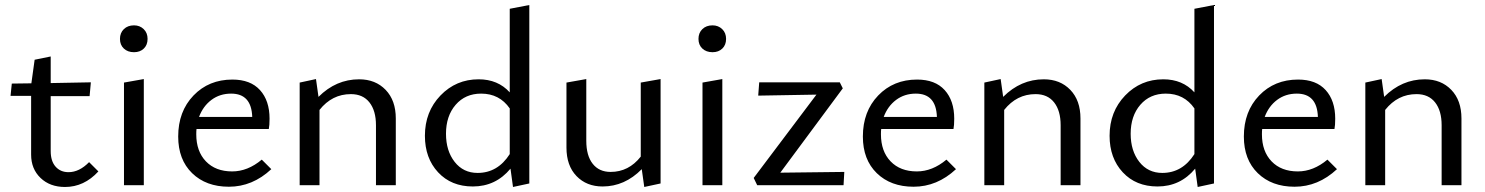

<svg xmlns="http://www.w3.org/2000/svg" viewBox="-20 -738 5917 765"><path d="M335 -92 372 -55Q315 7 239 7Q179 7 141.5 -29Q104 -65 104 -122V-356H22L27 -405L105 -406L118 -500L182 -513V-407L342 -410L337 -355H182V-136Q182 -96 201.5 -74Q221 -52 253 -52Q296 -52 335 -92Z M514 -530Q489 -530 473.5 -544.5Q458 -559 458 -583Q458 -607 473.5 -622Q489 -637 514 -637Q537 -637 552.5 -622Q568 -607 568 -583Q568 -559 553 -544.5Q538 -530 514 -530ZM474 0V-409L553 -423V0Z M1023 -102 1061 -64Q986 6 892 6Q801 6 745.5 -48Q690 -102 690 -194Q690 -294 751 -357.5Q812 -421 906 -421Q978 -421 1016 -379Q1054 -337 1054 -265Q1054 -238 1051 -224H763Q762 -217 762 -203Q762 -135 800.5 -95Q839 -55 905 -55Q967 -55 1023 -102ZM901 -365Q856 -365 822.5 -340Q789 -315 773 -272H985Q982 -365 901 -365Z M1411 -422Q1476 -422 1516.5 -380Q1557 -338 1557 -266V0H1478V-239Q1478 -297 1452 -330Q1426 -363 1378 -363Q1303 -363 1253 -300V0H1174V-409L1239 -423L1249 -352Q1319 -422 1411 -422Z M2011 -703 2089 -718V-7L2024 7L2014 -66Q1955 5 1864 5Q1778 5 1725.5 -51.5Q1673 -108 1673 -197Q1673 -293 1735 -357.5Q1797 -422 1887 -422Q1964 -422 2011 -370ZM1883 -49Q1963 -49 2011 -124V-306Q1970 -365 1897 -365Q1834 -365 1795.5 -320.5Q1757 -276 1757 -205Q1757 -137 1791.5 -93Q1826 -49 1883 -49Z M2533 -409 2612 -423V-7L2547 7L2537 -64Q2469 5 2381 5Q2317 5 2277 -36.5Q2237 -78 2237 -150V-409L2316 -423V-177Q2316 -118 2341.5 -85.5Q2367 -53 2413 -53Q2485 -53 2533 -114Z M2819 -530Q2794 -530 2778.5 -544.5Q2763 -559 2763 -583Q2763 -607 2778.5 -622Q2794 -637 2819 -637Q2842 -637 2857.5 -622Q2873 -607 2873 -583Q2873 -559 2858 -544.5Q2843 -530 2819 -530ZM2779 0V-409L2858 -423V0Z M3089 -50 3344 -53 3341 0H2997L2983 -29L3233 -361L3001 -357L3005 -410H3326L3338 -386Z M3751 -102 3789 -64Q3714 6 3620 6Q3529 6 3473.5 -48Q3418 -102 3418 -194Q3418 -294 3479 -357.5Q3540 -421 3634 -421Q3706 -421 3744 -379Q3782 -337 3782 -265Q3782 -238 3779 -224H3491Q3490 -217 3490 -203Q3490 -135 3528.5 -95Q3567 -55 3633 -55Q3695 -55 3751 -102ZM3629 -365Q3584 -365 3550.5 -340Q3517 -315 3501 -272H3713Q3710 -365 3629 -365Z M4139 -422Q4204 -422 4244.5 -380Q4285 -338 4285 -266V0H4206V-239Q4206 -297 4180 -330Q4154 -363 4106 -363Q4031 -363 3981 -300V0H3902V-409L3967 -423L3977 -352Q4047 -422 4139 -422Z M4739 -703 4817 -718V-7L4752 7L4742 -66Q4683 5 4592 5Q4506 5 4453.5 -51.5Q4401 -108 4401 -197Q4401 -293 4463 -357.5Q4525 -422 4615 -422Q4692 -422 4739 -370ZM4611 -49Q4691 -49 4739 -124V-306Q4698 -365 4625 -365Q4562 -365 4523.5 -320.5Q4485 -276 4485 -205Q4485 -137 4519.5 -93Q4554 -49 4611 -49Z M5269 -102 5307 -64Q5232 6 5138 6Q5047 6 4991.5 -48Q4936 -102 4936 -194Q4936 -294 4997 -357.5Q5058 -421 5152 -421Q5224 -421 5262 -379Q5300 -337 5300 -265Q5300 -238 5297 -224H5009Q5008 -217 5008 -203Q5008 -135 5046.5 -95Q5085 -55 5151 -55Q5213 -55 5269 -102ZM5147 -365Q5102 -365 5068.5 -340Q5035 -315 5019 -272H5231Q5228 -365 5147 -365Z M5657 -422Q5722 -422 5762.5 -380Q5803 -338 5803 -266V0H5724V-239Q5724 -297 5698 -330Q5672 -363 5624 -363Q5549 -363 5499 -300V0H5420V-409L5485 -423L5495 -352Q5565 -422 5657 -422Z"/></svg>

Font: EauTest Medium
Style: Regular
Weight: 500
Designer: Christian Thalmann (Catharsis Fonts)
Version: Version 0.001;PS 000.001;hotconv 1.0.88;makeotf.lib2.5.64775